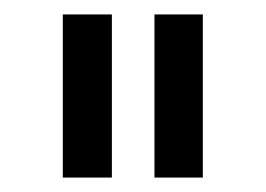

<svg xmlns="http://www.w3.org/2000/svg" viewBox="-20 -759 368 266"><path d="M194 -739H261V-513H194ZM67 -739H135V-513H67Z"/></svg>

Font: Involve SemiBold
Style: Regular
Weight: 600
Designer: Stefan Peev
Foundry: Context Ltd.
Version: Version 1.001